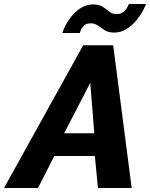

<svg xmlns="http://www.w3.org/2000/svg" viewBox="-77 -935 746 955"><path d="M337 -710H486L578 0H410L395 -159H193L112 0H-57ZM392 -272 372 -523 242 -272ZM491 -773Q462 -773 444 -784.5Q426 -796 410.5 -807.5Q395 -819 374 -819Q352 -819 340.5 -807.5Q329 -796 324.5 -784.5Q320 -773 320 -771H233Q236 -783 247.5 -806Q259 -829 278.5 -853.5Q298 -878 325.5 -895.5Q353 -913 387 -913Q417 -913 434.5 -901Q452 -889 467 -877Q482 -865 504 -865Q525 -865 538 -876.5Q551 -888 557 -900.5Q563 -913 564 -915H649Q647 -907 635.5 -884.5Q624 -862 603.5 -836.5Q583 -811 554.5 -792Q526 -773 491 -773Z"/></svg>

Font: Raleway ExtraBold
Style: Italic
Weight: 800
Italic angle: -12°
Designer: Matt McInerney, Pablo Impallari, Rodrigo Fuenzalida
Foundry: Matt McInerney, Pablo Impallari, Rodrigo Fuenzalida
Version: Version 4.026